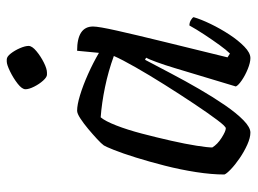

<svg xmlns="http://www.w3.org/2000/svg" viewBox="-114 -628 743 554"><g transform="rotate(-90 257.0 -351.5)"><path d="M151 0Q136 0 116 -9Q96 -18 77 -31Q58 -44 45 -56.5Q32 -69 30 -75Q30 -112 37 -157Q44 -202 55.5 -247Q67 -292 79 -330.5Q91 -369 101 -394Q111 -419 114 -423Q119 -430 132.5 -442.5Q146 -455 161.5 -468Q177 -481 191.5 -490.5Q206 -500 214 -500Q231 -500 259 -491.5Q287 -483 319.5 -468.5Q352 -454 381 -437L387 -500Q457 -500 457 -454Q457 -438 445 -384.5Q433 -331 413 -249.5Q393 -168 368 -66L379 -59Q389 -69 403.5 -89Q418 -109 433.5 -132.5Q449 -156 460 -176Q468 -176 475 -172Q482 -168 484 -164Q478 -143 464.5 -115Q451 -87 434 -61Q417 -35 399 -17.5Q381 0 366 0Q353 0 334.5 -7.5Q316 -15 301.5 -25Q287 -35 284 -42L337 -218Q346 -248 354.5 -271Q363 -294 367 -301L361 -304Q343 -270 321.5 -229Q300 -188 276.5 -147.5Q253 -107 230 -73.5Q207 -40 186.5 -20Q166 0 151 0ZM163 -71Q168 -70 187.5 -96Q207 -122 234 -162.5Q261 -203 289 -247.5Q317 -292 339.5 -331.5Q362 -371 372 -394Q328 -410 282 -419.5Q236 -429 195 -432Q184 -419 171.5 -387Q159 -355 148 -313Q137 -271 127.5 -229Q118 -187 113 -155Q108 -123 108 -110Q117 -95 136 -83Q155 -71 163 -71ZM318 -587Q311 -587 301 -598Q291 -609 283.5 -624Q276 -639 276 -649Q276 -659 292 -671.5Q308 -684 327.5 -693.5Q347 -703 356 -703Q357 -703 358 -703Q360 -703 362 -703Q370 -703 379 -691.5Q388 -680 394.5 -665Q401 -650 401 -640Q401 -630 386 -617.5Q371 -605 353 -596Q335 -587 324 -587Q323 -587 322 -587Q320 -587 318 -587Z"/></g></svg>

Font: Texturina Light
Style: Italic
Weight: 300
Italic angle: -11°
Designer: Guillermo Torres Carreño
Foundry: Omnibus-Type
Version: Version 1.002; ttfautohint (v1.8.3)